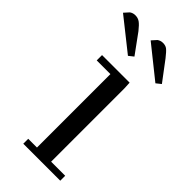

<svg xmlns="http://www.w3.org/2000/svg" viewBox="-232 -672 712 712"><g transform="rotate(45 124.0 -315.5)"><path d="M-23.9 -605 -6.8 -624Q2.9 -630.9 15.1 -630.9Q29.3 -630.9 39.6 -623.5Q49.8 -616.2 64.9 -597.2L121.1 -520L102.1 -504.9ZM32.2 -411.1V-439H176.8L178.2 -411.1V-25.9H252V0H58.1V-25.9H104V-411.1ZM121.1 -605 138.2 -624Q147.9 -630.9 160.2 -630.9Q173.8 -630.9 182.4 -624.3Q190.9 -617.7 207 -597.2L265.1 -520L246.1 -504.9Z"/></g></svg>

Font: Dehuti Alt
Style: Book
Weight: 400
Version: Version 1.2